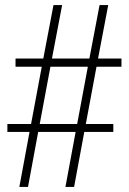

<svg xmlns="http://www.w3.org/2000/svg" viewBox="-20 -734 508 754"><path d="M56 0 96 -216H9V-247H102L144 -472H41V-504H150L190 -714H224L184 -504H331L371 -714H405L365 -504H457V-472H359L317 -247H425V-216H311L271 0H237L277 -216H130L90 0ZM136 -247H283L325 -472H178Z"/></svg>

Font: Noto Serif Tamil Condensed ExtraLight
Style: Regular
Weight: 200
Width: 3
Designer: Indian Type Foundry, Tom Grace, and the Monotype Design Team
Foundry: Monotype Imaging Inc.
Version: Version 2.004; ttfautohint (v1.8.4.7-5d5b)